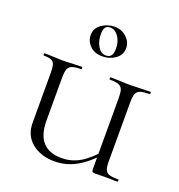

<svg xmlns="http://www.w3.org/2000/svg" viewBox="-130 -816 876 938"><g transform="rotate(20 308.0 -347.5)"><path d="M373 -456Q371 -456 371 -462Q371 -468 373 -468L417 -467Q455 -465 478 -465Q499 -465 537 -467L581 -468Q583 -468 583 -462Q583 -456 581 -456Q548 -456 532.5 -450.5Q517 -445 511 -431Q505 -417 505 -387V-81Q505 -51 510.5 -36.5Q516 -22 531 -17Q546 -12 578 -12Q581 -12 581 -6Q581 0 578 0L513 -1L464 0Q452 0 448.5 -3Q445 -6 445 -19V-385Q445 -415 440 -429.5Q435 -444 420 -450Q405 -456 373 -456ZM255 12Q184 12 137.5 -25.5Q91 -63 91 -129V-387Q91 -417 86.5 -431Q82 -445 69.5 -450.5Q57 -456 30 -456Q28 -456 28 -462Q28 -468 30 -468L69 -467Q103 -465 121 -465Q146 -465 184 -467L225 -468Q227 -468 227 -462Q227 -456 225 -456Q193 -456 177.5 -450Q162 -444 156.5 -429.5Q151 -415 151 -385V-163Q151 -15 282 -15Q332 -15 376 -40Q420 -65 470 -124L480 -115Q424 -49 369.5 -18.5Q315 12 255 12ZM211 -629Q211 -665 241.5 -686Q272 -707 309 -707Q344 -707 370 -683.5Q396 -660 396 -627Q396 -592 366.5 -571Q337 -550 299 -550Q259 -550 235 -573.5Q211 -597 211 -629ZM350 -609Q350 -645 332 -670.5Q314 -696 289 -696Q271 -696 263.5 -684.5Q256 -673 256 -649Q256 -615 272 -587.5Q288 -560 315 -560Q333 -560 341.5 -572Q350 -584 350 -609Z"/></g></svg>

Font: Cormorant Unicase
Style: Regular
Weight: 400
Designer: Christian Thalmann (Catharsis Fonts)
Foundry: Catharsis Fonts
Version: Version 4.000